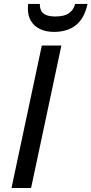

<svg xmlns="http://www.w3.org/2000/svg" viewBox="-20 -942 458 962"><path d="M37.6 0 189.5 -713.9H287.6L135.7 0ZM250.5 -782.2Q209.5 -782.2 180.2 -796.6Q150.9 -811 135.3 -836.9Q119.6 -862.8 119.6 -897.9Q119.6 -904.8 120.1 -910.6Q120.6 -916.5 121.1 -922.4H179.7Q179.2 -902.3 186.5 -888.2Q193.8 -874 211.4 -866.7Q229 -859.4 257.8 -859.4Q301.8 -859.4 325.2 -875.7Q348.6 -892.1 356.4 -922.4H418.5Q402.8 -850.1 360.6 -816.2Q318.4 -782.2 250.5 -782.2Z"/></svg>

Font: Open Sans Medium
Style: Italic
Weight: 500
Italic angle: -12°
Designer: Monotype Design Team
Foundry: Monotype Imaging Inc.
Version: Version 3.000